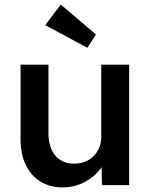

<svg xmlns="http://www.w3.org/2000/svg" viewBox="-20 -810 658 840"><path d="M255 10Q198 10 156.5 -16Q115 -42 92.5 -89Q70 -136 70 -202V-527H192V-228Q192 -166 221.5 -130Q251 -94 304 -94Q330 -94 351.5 -102.5Q373 -111 389 -126.5Q405 -142 414 -164Q423 -186 423 -211V-527H545V0H426L424 -110L446 -122Q434 -85 405.5 -55Q377 -25 338 -7.5Q299 10 255 10ZM362 -601 178 -700 246 -790 400 -659Z"/></svg>

Font: Readex Pro Medium
Style: Regular
Weight: 500
Designer: Bonnie Shaver-Troup, Thomas Jockin
Foundry: Lexend
Version: Version 1.204